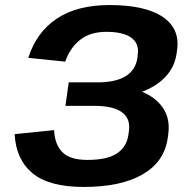

<svg xmlns="http://www.w3.org/2000/svg" viewBox="-20 -730 751 760"><path d="M311 10Q174 10 108.5 -44.5Q43 -99 38 -199L194 -215Q197 -157 227.5 -127Q258 -97 326 -97Q404 -97 442.5 -122.5Q481 -148 488 -195L490 -209Q498 -260 463 -285.5Q428 -311 354 -311H239L252 -404H367Q438 -404 477.5 -428.5Q517 -453 524 -501L525 -513Q532 -557 500 -580.5Q468 -604 401 -604Q338 -604 298 -573Q258 -542 238 -486L92 -501Q124 -602 204.5 -656Q285 -710 413 -710Q554 -710 623.5 -663.5Q693 -617 681 -532L679 -518Q670 -453 617 -409Q564 -365 475 -348L482 -385Q570 -367 613 -318.5Q656 -270 646 -199L644 -184Q631 -90 545 -40Q459 10 311 10Z"/></svg>

Font: Pathway Extreme 28pt
Style: Bold Italic
Weight: 700
Italic angle: -8°
Designer: Eduardo Rodriguez Tunni
Foundry: Eduardo Rodriguez Tunni
Version: Version 1.001;gftools[0.9.26]